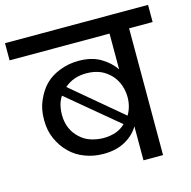

<svg xmlns="http://www.w3.org/2000/svg" viewBox="-132 -847 951 954"><g transform="rotate(-15 344.0 -370.0)"><path d="M490.2 -174.8Q466.3 -133.8 419.9 -107.9Q373.5 -82 308.1 -82Q256.8 -82 212.9 -99.1Q168 -115.7 136.2 -147.9Q104 -178.7 84 -224.1Q64.9 -265.6 64.9 -321.8Q64.9 -378.4 84 -419.9Q103.5 -465.8 133.8 -496.1Q164.1 -526.4 210.9 -543.9Q254.9 -561 306.2 -561Q372.1 -561 418 -534.2Q464.4 -506.8 490.2 -467.8V-651.9H-23.9V-740.2H711.9V-651.9H590.8V0H490.2ZM157.2 -321.8Q157.2 -284.2 170.9 -252.9Q182.6 -225.1 208 -201.2Q231.9 -178.7 262.2 -168.9Q295.4 -158.2 328.1 -158.2Q363.3 -158.2 393.1 -168.9Q420.4 -178.7 440.9 -199.2L182.1 -415Q157.2 -378.9 157.2 -321.8ZM213.9 -451.2 471.2 -234.9Q495.1 -274.9 495.1 -324.2Q495.1 -355 484.9 -384.8Q474.6 -414.6 453.1 -439Q430.2 -463.4 400.9 -477.1Q367.2 -491.2 327.1 -491.2Q259.8 -491.2 213.9 -451.2Z"/></g></svg>

Font: PoppinsZ Medium
Style: Regular
Weight: 500
Designer: Ninad Kale (Devanagari), Jonny Pinhorn (Latin)
Foundry: Indian Type Foundry
Version: Version 3.002;FEAKit 1.0